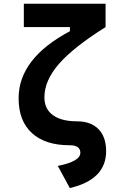

<svg xmlns="http://www.w3.org/2000/svg" viewBox="-20 -752 626 1007"><path d="M346.2 234.4 283.2 118.2Q401.4 94.7 401.4 49.3Q401.4 9.8 345.2 9.8Q217.3 9.8 147.5 -54Q77.6 -117.7 77.6 -236.8Q77.6 -445.3 346.7 -588.4V-609.9H105V-732.4H533.7V-609.9Q364.7 -503.9 288.8 -416.5Q212.9 -329.1 212.9 -241.7Q212.9 -180.2 257.8 -147.9Q302.7 -115.7 383.8 -115.7Q456.5 -115.7 496.6 -74.7Q536.6 -33.7 536.6 41Q536.6 189.9 346.2 234.4Z"/></svg>

Font: Cascadia Code NF
Style: Bold
Weight: 700
Monospace: yes
Designer: Aaron Bell
Foundry: Saja Typeworks
Version: Version 2404.023; ttfautohint (v1.8.4)